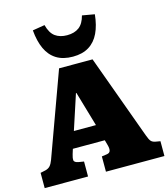

<svg xmlns="http://www.w3.org/2000/svg" viewBox="-139 -1094 1054 1202"><g transform="rotate(-15 388.0 -493.0)"><path d="M0 0V-99L33 -106Q53 -111 64 -123.5Q75 -136 84 -160L281 -701H498L697 -155Q708 -124 718 -114Q728 -104 747 -101L776 -96V0H397V-99L432 -104Q449 -107 453 -120Q457 -133 451 -156L441 -192H234L224 -160Q217 -138 218 -122.5Q219 -107 250 -102L281 -97V0ZM269 -298H412L346 -524H343ZM385 -749Q321 -749 278.5 -775.5Q236 -802 213 -852Q190 -902 184 -973L263 -986Q277 -932 307.5 -910Q338 -888 384 -888Q432 -888 462 -910.5Q492 -933 505 -984L585 -970Q578 -900 554.5 -850.5Q531 -801 489 -775Q447 -749 385 -749Z"/></g></svg>

Font: Literata Black
Style: Regular
Weight: 900
Designer: Latin by Veronika Burian and Jose Scaglione. Greek by Irene Vlachou. Cyrillic by Vera Evstafieva.
Foundry: TypeTogether
Version: Version 3.103;gftools[0.9.29]